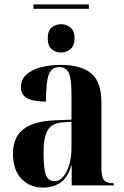

<svg xmlns="http://www.w3.org/2000/svg" viewBox="-20 -843 565 873"><path d="M132 -803V-823H384V-803ZM258 -604Q233 -604 215 -619.5Q197 -635 197 -669Q197 -703 215 -718Q233 -733 258 -733Q281 -733 300 -718Q319 -703 319 -669Q319 -635 300 -619.5Q281 -604 258 -604ZM176 10Q116 10 77.5 -30Q39 -70 39 -145Q39 -220 87.5 -256.5Q136 -293 233 -296L305 -299V-417Q305 -486 292.5 -512Q280 -538 249 -538Q215 -538 202 -504.5Q189 -471 189 -381Q132 -381 103.5 -396.5Q75 -412 75 -446Q75 -481 99.5 -503.5Q124 -526 165 -537Q206 -548 257 -548Q348 -548 394.5 -509.5Q441 -471 441 -378V-82Q441 -39 452.5 -24.5Q464 -10 494 -10H497V0H306V-90H304Q288 -35 254.5 -12.5Q221 10 176 10ZM227 -19Q250 -19 267.5 -39.5Q285 -60 295 -94.5Q305 -129 305 -169V-289L268 -287Q217 -284 197.5 -252Q178 -220 178 -149Q178 -74 189.5 -46.5Q201 -19 227 -19Z"/></svg>

Font: Noto Serif Display Condensed
Style: Bold
Weight: 700
Width: 3
Designer: Monotype Design Team
Foundry: Monotype Imaging Inc.
Version: Version 2.009